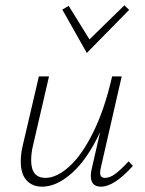

<svg xmlns="http://www.w3.org/2000/svg" viewBox="-20 -697 546 721"><path d="M479 -74Q409 4 359 4Q321 4 321 -37Q321 -48 324 -61L356 -201Q309 -100 251 -48Q193 4 138 4Q102 4 80 -19.5Q58 -43 58 -90Q58 -121 66 -153L126 -410H164L105 -155Q97 -124 97 -95Q97 -29 151 -29Q193 -29 240.5 -72Q288 -115 330.5 -201Q373 -287 401 -410H437L359 -69Q356 -57 356 -49Q356 -29 374 -29Q393 -29 413 -44Q433 -59 463 -91ZM214 -661 238 -675 316 -549 447 -677 465 -660 306 -498Z"/></svg>

Font: Ysabeau Light
Style: Italic
Weight: 300
Italic angle: -12°
Designer: Christian Thalmann (Catharsis Fonts)
Version: Version 0.003